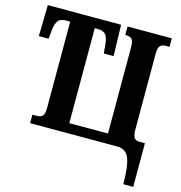

<svg xmlns="http://www.w3.org/2000/svg" viewBox="-130 -830 1090 1156"><g transform="rotate(15 415.0 -252.0)"><path d="M743 210Q743 99 723.5 49.5Q704 0 648 0H106V-53H135Q158 -53 169.5 -65Q181 -77 181 -117V-653H157Q120 -653 106 -634Q92 -615 88 -582L82 -520H21L25 -714H482L487 -520H426L420 -582Q417 -615 403 -634Q389 -653 352 -653H334V-61H575V-593Q575 -636 564 -648.5Q553 -661 530 -661H522V-714H798V-661H774Q752 -661 740 -649Q728 -637 728 -597V-131Q728 -93 737 -77.5Q746 -62 773 -62H805V210Z"/></g></svg>

Font: Noto Serif ExtraCondensed ExtraBold
Style: Regular
Weight: 800
Width: 2
Designer: Monotype Design Team
Foundry: Monotype Imaging Inc.
Version: Version 2.013; ttfautohint (v1.8.4.7-5d5b)